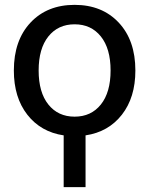

<svg xmlns="http://www.w3.org/2000/svg" viewBox="-20 -550 614 790"><path d="M537 -260Q537 -149 481.5 -78Q426 -7 332 7V220H242V7Q148 -7 92.5 -78Q37 -149 37 -260Q37 -384 105.5 -457Q174 -530 287 -530Q400 -530 468.5 -457Q537 -384 537 -260ZM179 -120Q219 -70 287 -70Q355 -70 395 -120Q435 -170 435 -260Q435 -350 395 -400Q355 -450 287 -450Q219 -450 179 -400Q139 -350 139 -260Q139 -170 179 -120Z"/></svg>

Font: Mplus 1p Medium
Style: Regular
Weight: 500
Version: Version 1.061